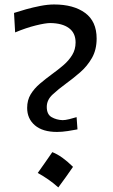

<svg xmlns="http://www.w3.org/2000/svg" viewBox="-20 -814 495 842"><path d="M230 -235.4Q167 -235.4 133.1 -264.4Q99.1 -293.5 99.1 -340.8Q99.1 -375 114.7 -400.6Q130.4 -426.3 155.5 -447.5Q180.7 -468.8 208 -488.8Q234.4 -507.8 258.1 -528.1Q281.7 -548.3 296.6 -572.8Q311.5 -597.2 311.5 -627.9Q311.5 -669.4 282.2 -690.9Q252.9 -712.4 200.2 -712.9Q179.2 -712.9 136.7 -702.4Q94.2 -691.9 46.4 -671.9L41.5 -757.3Q63.5 -764.6 94 -773.2Q124.5 -781.7 157.2 -788.1Q189.9 -794.4 217.3 -794.4Q302.7 -794.4 353.3 -757.3Q403.8 -720.2 403.8 -645Q403.8 -595.7 383.1 -559.6Q362.3 -523.4 331.3 -496.6Q300.3 -469.7 270 -447.8Q235.8 -422.9 210.4 -399.2Q185.1 -375.5 185.1 -345.2Q185.1 -312.5 206.3 -300.3Q227.5 -288.1 254.4 -287.1Q266.1 -287.1 284.2 -291.5Q302.2 -295.9 315.9 -300.3L319.8 -246.6Q303.2 -243.2 277.3 -239.3Q251.5 -235.4 230 -235.4ZM209.4 -146.8Q251.3 -130.7 300.2 -82.3Q284.6 -59.8 268.8 -37.5Q252.9 -15.2 235.7 7.9Q194.9 -28.6 145.5 -55.5Q162.2 -79.1 177.7 -101.1Q193.3 -123.1 209.4 -146.8Z"/></svg>

Font: Pinar-FD Medium
Style: Regular
Weight: 500
Designer: Amin Abedi
Version: Version 3.000